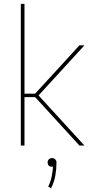

<svg xmlns="http://www.w3.org/2000/svg" viewBox="-20 -755 540 996"><path d="M88 0V-735H107V-269H162L309 -429L392 -520H418L411 -512L180 -260L418 0H392L169 -244L162 -251H107V0ZM245 221 230 213Q242 189 247.5 163Q253 137 255 110H250Q245 110 241 109Q237 108 233.5 104.5Q230 101 228.5 96.5Q227 92 227 88Q227 83 228.5 79Q230 75 233.5 71.5Q237 68 241 66.5Q245 65 250 65Q255 65 259 66.5Q263 68 266.5 71.5Q270 75 271.5 79Q273 83 273 88Q273 122 267 156Q261 190 245 221Z"/></svg>

Font: Iosevka SS18 Thin
Style: Regular
Weight: 100
Monospace: yes
Designer: Belleve Invis
Foundry: Belleve Invis
Version: Version 25.1.1; ttfautohint (v1.8.4)